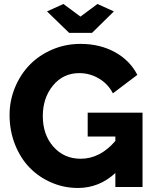

<svg xmlns="http://www.w3.org/2000/svg" viewBox="-20 -934 772 959"><path d="M439.9 -770H325.2L214.8 -877L296.9 -914.1L381.8 -851.1L466.8 -914.1L548.8 -877ZM418 -371.1H691.9V0H556.2V-69.8Q475.1 4.9 369.1 4.9Q299.8 4.9 237.3 -22Q174.8 -48.8 128.7 -95.9Q82.5 -143.1 55.2 -211.7Q27.8 -280.3 27.8 -359.9Q27.8 -432.1 55.2 -497.8Q82.5 -563.5 129.2 -611.1Q175.8 -658.7 241.7 -686.8Q307.6 -714.8 381.8 -714.8Q479 -714.8 554 -673.6Q628.9 -632.3 666 -560.1L543.9 -467.8Q520 -514.6 474.4 -541.7Q428.7 -568.8 376 -568.8Q295.9 -568.8 244.9 -507.1Q193.8 -445.3 193.8 -354Q193.8 -261.2 246.8 -201.2Q299.8 -141.1 382.8 -141.1Q480 -141.1 556.2 -230V-252H418Z"/></svg>

Font: Raleway-v4020 ExtraBold
Style: Regular
Weight: 800
Designer: Matt McInerney, Pablo Impallari, Rodrigo Fuenzalida
Foundry: Matt McInerney, Pablo Impallari, Rodrigo Fuenzalida
Version: Version 4.020;PS 004.020;hotconv 1.0.88;makeotf.lib2.5.64775